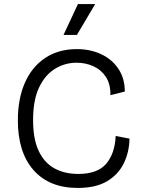

<svg xmlns="http://www.w3.org/2000/svg" viewBox="-20 -914 702 946"><path d="M363 12Q223 12 145.5 -75.5Q68 -163 68 -321Q68 -428 103 -507Q138 -586 203.5 -629Q269 -672 358 -672Q426 -672 479.5 -646.5Q533 -621 564 -574Q595 -527 595 -463L524 -445Q525 -499 502 -534.5Q479 -570 440.5 -587.5Q402 -605 357 -605Q300 -605 251 -575Q202 -545 172.5 -483Q143 -421 143 -322Q143 -228 171 -169.5Q199 -111 249 -84Q299 -57 366 -57Q460 -57 503 -107Q546 -157 550 -244L618 -231Q617 -165 590 -109.5Q563 -54 507.5 -21Q452 12 363 12ZM359 -742H293L364 -894H449Z"/></svg>

Font: Bricolage Grotesque 10pt Light
Style: Regular
Weight: 300
Designer: Mathieu Triay
Foundry: Atelier Triay
Version: Version 1.000; ttfautohint (v1.8.4.7-5d5b);gftools[0.9.32]